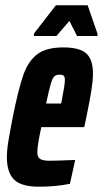

<svg xmlns="http://www.w3.org/2000/svg" viewBox="-20 -697 388 725"><path d="M6 -103Q6 -129 11.5 -163Q17 -197 28 -254Q50 -363 68.5 -415Q87 -467 121 -492.5Q155 -518 219 -518Q281 -518 306 -495Q331 -472 331 -420Q331 -393 325 -355Q319 -317 306 -254L298 -217H136Q129 -185 125 -161Q121 -137 121 -122Q121 -103 132 -96.5Q143 -90 168 -90Q189 -90 264 -93L244 -3Q191 8 127 8Q60 8 33 -19Q6 -46 6 -103ZM211 -306 214 -322Q225 -377 225 -395Q225 -407 220.5 -411Q216 -415 205 -415Q192 -415 185 -408.5Q178 -402 171.5 -379.5Q165 -357 154 -306ZM108 -561V-570L191 -677H311L348 -570V-561H271L242 -618L193 -561Z"/></svg>

Font: Saira Ultra Condensed ExtraBold
Style: Italic
Weight: 800
Width: 1
Italic angle: -12°
Designer: Hector Gatti with collaboration of the Omnibus-Type team
Foundry: Omnibus-Type
Version: Version 1.001; ttfautohint (v1.8)